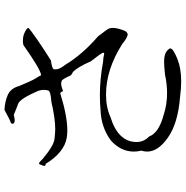

<svg xmlns="http://www.w3.org/2000/svg" viewBox="-6 -786 816 843"><g transform="rotate(-90 401.5 -364.0)"><path d="M466 24Q523 24 563 8Q611 -11 611 -24Q611 -27 608 -30Q594 -51 553 -51Q530 -51 496 -47Q454 -38 414 -38Q364 -38 319 -53Q240 -74 224 -117Q200 -140 200 -172Q200 -253 311 -287Q353 -306 408 -306Q518 -306 630 -235Q659 -211 673 -211Q677 -211 683 -216Q689 -221 698 -253Q701 -267 701 -277Q701 -283 699 -291Q697 -299 664 -341Q584 -410 539 -485Q519 -510 519 -526V-534Q520 -543 558 -548Q600 -574 646 -605.5Q692 -637 701 -647Q700 -655 677 -665Q662 -671 645 -671Q636 -671 626 -669Q517 -592 493 -591Q492 -595 480 -614Q468 -633 446 -687Q436 -724 407.5 -737Q379 -750 341 -752Q306 -733 293 -727Q280 -724 280 -717Q280 -707 295 -707Q304 -707 319 -711Q345 -700 367.5 -692Q390 -684 425 -603Q429 -590 429 -578Q429 -572 426.5 -560.5Q424 -549 377 -546Q303 -529 257 -529Q245 -529 214.5 -532Q184 -535 126 -584Q111 -600 106 -600Q103 -600 101.5 -596Q100 -592 96 -582L95 -577Q95 -571 104 -571Q155 -488 221 -478Q235 -476 252 -476Q314 -476 414 -507Q422 -503 423 -494Q444 -503 457 -503Q461 -503 468.5 -500.5Q476 -498 493 -460Q506 -451 508 -451Q530 -429 554 -373Q592 -325 592 -319Q592 -314 587 -314Q585 -314 577.5 -316Q570 -318 552 -319Q476 -333 405 -333Q372 -333 339 -330Q264 -327 207 -285Q158 -241 158 -184Q158 -168 162 -151Q158 -138 158 -125Q158 -77 220.5 -33.5Q283 10 397 19Q434 24 466 24Z"/></g></svg>

Font: Xiaobo Songti 小帛宋体
Style: Regular
Weight: 400
Version: Version 1.501;March 17, 2024;FontCreator 14.0.0.2814 64-bit